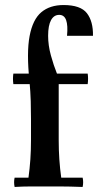

<svg xmlns="http://www.w3.org/2000/svg" viewBox="-20 -740 395 762"><path d="M349 -598H246Q250 -639 242.5 -660Q235 -681 215 -681Q194 -681 182.5 -660Q171 -639 171 -598Q171 -560 182 -520Q193 -480 206 -448L213 -406V-184Q213 -144 215.5 -107.5Q218 -71 223 -35H308Q312 -17 308 2Q253 0 219.5 0Q186 0 158 0Q130 0 100.5 0Q71 0 38 2Q34 -17 38 -35H93Q98 -71 100.5 -107.5Q103 -144 103 -184V-268Q103 -303 102 -338.5Q101 -374 97 -418Q85 -531 97.5 -597Q110 -663 144 -691.5Q178 -720 232 -720Q300 -720 325 -687.5Q350 -655 349 -598ZM328 -406H33Q30 -428 33 -448H328Q331 -428 328 -406Z"/></svg>

Font: Poltawski Nowy Medium
Style: Regular
Weight: 500
Version: Version 1.001;gftools[0.9.25]